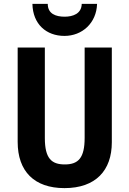

<svg xmlns="http://www.w3.org/2000/svg" viewBox="-20 -959 667 989"><path d="M480 -939H401C400 -888 355 -873 313 -873C267 -873 226 -888 226 -939H147C149 -834 219 -774 312 -774C403 -774 477 -840 480 -939ZM556 -226V-714H416V-249C416 -146 384 -112 314 -112C246 -112 211 -142 211 -248V-714H71V-228C71 -77 156 10 312 10C473 10 556 -81 556 -226Z"/></svg>

Font: Noto Sans Telugu Condensed
Style: Bold
Weight: 700
Width: 3
Designer: Jelle Bosma - Monotype Design Team
Foundry: Monotype Imaging Inc.
Version: Version 2.005